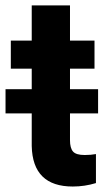

<svg xmlns="http://www.w3.org/2000/svg" viewBox="-35 -678 393 708"><path d="M223.1 -658.2V-528.3H313.5V-424.8H223.1V-349.1H326.7V-259.8H223.1V-161.1Q223.1 -131.8 234.4 -119.1Q245.6 -106.4 277.3 -106.4Q300.8 -106.4 318.8 -109.9V-2.9Q277.3 9.8 233.4 9.8Q85.4 9.8 82 -139.2V-259.8H-14.6V-349.1H82V-424.8H4.9V-528.3H82V-658.2Z"/></svg>

Font: Roboto
Style: Bold
Weight: 700
Designer: Google
Version: Version 2.134; 2016; ttfautohint (v1.6)